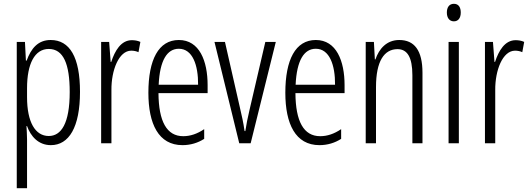

<svg xmlns="http://www.w3.org/2000/svg" viewBox="-20 -803 2781 1008"><path d="M246 -593C179 -593 143 -548 120 -485H116L111 -583H68V185H122V-70C122 -96 120 -121 119 -141H122C141 -88 181 -41 247 -41C342 -41 400 -135 400 -321C400 -503 346 -593 246 -593ZM236 -546C313 -546 346 -467 346 -320C346 -154 301 -89 236 -89C165 -89 122 -162 122 -293V-340C122 -468 162 -546 236 -546Z M672 -592C615 -592 583 -536 564 -478H561L553 -583H511V-51H565V-330C564 -434 604 -537 669 -537C683 -537 697 -534 707 -529L717 -583C702 -590 686 -592 672 -592Z M919 -593C812 -593 759 -489 759 -316C759 -153 812 -41 938 -41C981 -41 1019 -53 1052 -74V-125C1015 -100 979 -88 942 -88C855 -88 813 -166 812 -314H1070V-356C1070 -483 1027 -593 919 -593ZM919 -547C991 -547 1021 -461 1020 -358H813C819 -486 857 -547 919 -547Z M1236 -51H1296L1428 -583H1373L1290 -226C1280 -185 1273 -147 1268 -115H1264C1258 -158 1249 -198 1240 -236L1161 -583H1106Z M1638 -593C1531 -593 1478 -489 1478 -316C1478 -153 1531 -41 1657 -41C1700 -41 1738 -53 1771 -74V-125C1734 -100 1698 -88 1661 -88C1574 -88 1532 -166 1531 -314H1789V-356C1789 -483 1746 -593 1638 -593ZM1638 -547C1710 -547 1740 -461 1739 -358H1532C1538 -486 1576 -547 1638 -547Z M2076 -593C2010 -593 1970 -547 1951 -491H1948L1943 -583H1900V-51H1954V-346C1954 -482 1997 -545 2067 -545C2118 -545 2145 -503 2145 -408V-51H2198V-421C2198 -539 2155 -593 2076 -593Z M2363 -783C2338 -783 2326 -764 2326 -737C2326 -710 2339 -691 2363 -691C2386 -691 2399 -709 2399 -737C2399 -764 2388 -783 2363 -783ZM2389 -583H2335V-51H2389Z M2687 -592C2630 -592 2598 -536 2579 -478H2576L2568 -583H2526V-51H2580V-330C2579 -434 2619 -537 2684 -537C2698 -537 2712 -534 2722 -529L2732 -583C2717 -590 2701 -592 2687 -592Z"/></svg>

Font: Noto Sans Tamil UI ExtraCondensed Light
Style: Regular
Weight: 300
Width: 2
Designer: Jelle Bosma - Monotype Design Team
Foundry: Monotype Imaging Inc.
Version: Version 2.004